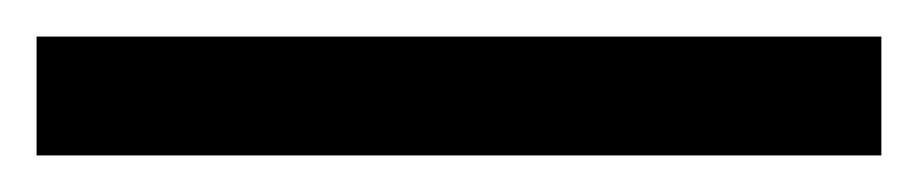

<svg xmlns="http://www.w3.org/2000/svg" viewBox="-24 -845 502 105"><path d="M458 -760H-4V-825H458Z"/></svg>

Font: Noto Sans Gurmukhi Condensed
Style: Regular
Weight: 400
Width: 3
Designer: Jelle Bosma - Monotype Design Team
Foundry: Monotype Imaging Inc.
Version: Version 2.004; ttfautohint (v1.8.4.7-5d5b)